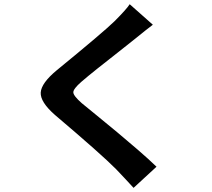

<svg xmlns="http://www.w3.org/2000/svg" viewBox="-20 -824 1017 923"><path d="M714.8 -705.1Q679.7 -678.7 630.9 -638.7Q613.3 -624 555.2 -578.6Q497.1 -533.2 448.7 -494.6Q400.4 -456.1 371.1 -430.7Q332 -396.5 332.5 -379.9Q333 -363.3 373 -328.1Q388.7 -315.4 445.3 -269Q502 -222.7 544.9 -187Q587.9 -151.4 642.6 -104Q697.3 -56.6 732.4 -22.5L622.1 79.1Q581.1 34.2 538.1 -10.7Q469.7 -80.1 244.1 -271.5Q172.9 -334 175.8 -379.4Q178.7 -424.8 252.9 -486.3Q478.5 -670.9 530.3 -721.7Q588.9 -780.3 603.5 -803.7Z"/></svg>

Font: Min Sans Bold
Style: Regular
Weight: 700
Designer: Jinseong-Kim, NotoSansCJK, Nunito
Foundry: Jinseong-Kim
Version: Version 1.400;Glyphs 3.1.2 (3151)